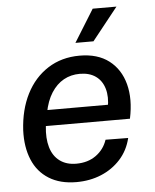

<svg xmlns="http://www.w3.org/2000/svg" viewBox="-53 -782 677 837"><g transform="rotate(-5 285.5 -363.5)"><path d="M248 10Q177 10 128 -20.5Q79 -51 56 -106.5Q33 -162 36 -235Q41 -325 75.5 -393Q110 -461 170 -499.5Q230 -538 309 -538Q388 -538 437.5 -500Q487 -462 504.5 -396Q522 -330 504 -245H136Q130 -192 141.5 -152.5Q153 -113 182 -91.5Q211 -70 254 -70Q305 -70 340.5 -95.5Q376 -121 390 -163L489 -162Q476 -108 441 -69.5Q406 -31 356.5 -10.5Q307 10 248 10ZM146 -301 135 -314H424L412 -301Q421 -348 410.5 -384Q400 -420 372.5 -439.5Q345 -459 303 -459Q264 -459 232.5 -441.5Q201 -424 178.5 -389Q156 -354 146 -301ZM296 -595 384 -737H488L375 -595Z"/></g></svg>

Font: Mona Sans ExtraLight Medium
Style: Italic
Weight: 500
Italic angle: -11.6951°
Version: Version 2.000